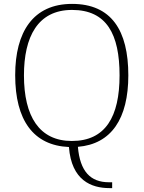

<svg xmlns="http://www.w3.org/2000/svg" viewBox="-20 -745 738 986"><path d="M542 221H556V191H540C444 191 391 135 380 9C552 -5 639 -136 639 -358C639 -589 552 -725 350 -725C150 -725 58 -581 58 -359C58 -128 151 2 334 10C347 182 450 221 542 221ZM349 -21C182 -21 103 -147 103 -358C103 -556 174 -694 350 -694C528 -694 594 -569 594 -358C594 -146 522 -21 349 -21Z"/></svg>

Font: Noto Serif Myanmar ExtraLight
Style: Regular
Weight: 200
Designer: Ben Mitchell and the Monotype Design Team
Foundry: Monotype Imaging Inc.
Version: Version 2.106